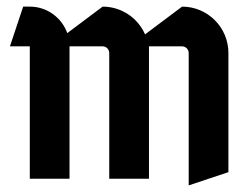

<svg xmlns="http://www.w3.org/2000/svg" viewBox="-20 -540 760 580"><path d="M50 -520 10 -400H70V0H190V-400H290C301 -400 310 -391 310 -380V0H430V-400H530C541 -400 550 -391 550 -380V20L670 -20V-380C670 -457.3 607.3 -520 530 -520L418.2 -436.2C396.6 -485.5 347.3 -520 290 -520L183.2 -439.9C166.7 -486.5 122.3 -520 70 -520Z"/></svg>

Font: Abibas
Style: Medium
Weight: 500
Version: Version 0.3